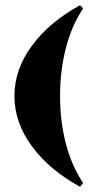

<svg xmlns="http://www.w3.org/2000/svg" viewBox="-20 -678 377 732"><path d="M35 -312Q35 -211 101.5 -120.5Q168 -30 285 34L297 20Q254 -44 231.5 -129Q209 -214 209 -312Q209 -410 231.5 -496Q254 -582 297 -646L285 -658Q168 -594 101.5 -503.5Q35 -413 35 -312Z"/></svg>

Font: Playfair Display SC Black
Style: Regular
Weight: 900
Designer: Claus Eggers Sørensen
Foundry: Claus Eggers Sørensen
Version: Version 1.200; ttfautohint (v1.6)